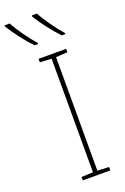

<svg xmlns="http://www.w3.org/2000/svg" viewBox="-230 -1006 692 1060"><g transform="rotate(-20 115.5 -476.0)"><path d="M61 0V-20L129 -23V-690L61 -694V-714H223V-694L155 -690V-23L223 -20V0ZM87 -798V-792H66Q35 -824 2.5 -866.5Q-30 -909 -52 -945V-952H-22Q-5 -919 27.5 -873.5Q60 -828 87 -798ZM247 -798V-792H226Q195 -824 162.5 -866.5Q130 -909 108 -945V-952H138Q155 -919 187.5 -873.5Q220 -828 247 -798Z"/></g></svg>

Font: Noto Sans UI Thin
Style: Regular
Weight: 250
Designer: Monotype Design Team
Foundry: Monotype Imaging Inc.
Version: Version 1.001